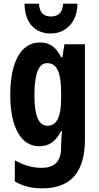

<svg xmlns="http://www.w3.org/2000/svg" viewBox="-20 -789 540 1049"><path d="M403 -769H325C322 -719 298 -699 258 -699C217 -699 196 -721 193 -769H114C115 -662 173 -606 257 -606C340 -606 403 -669 403 -769ZM198 -557C96 -557 36 -453 36 -270C36 -94 95 10 194 10C249 10 284 -16 314 -73H319C316 -48 314 -15 314 7V16C314 98 274 128 206 128C160 128 114 116 61 87V202C105 228 151 240 210 240C374 240 444 144 444 -28V-547H332L321 -477H314C283 -536 249 -557 198 -557ZM237 -444C291 -444 314 -395 314 -279V-252C314 -150 290 -102 239 -102C192 -102 168 -155 168 -268C168 -386 191 -444 237 -444Z"/></svg>

Font: Noto Sans Georgian ExtraCondensed Bold
Style: Regular
Weight: 700
Width: 2
Designer: Monotype Design Team, Akaki Razmadze
Foundry: Google LLC
Version: Version 2.005